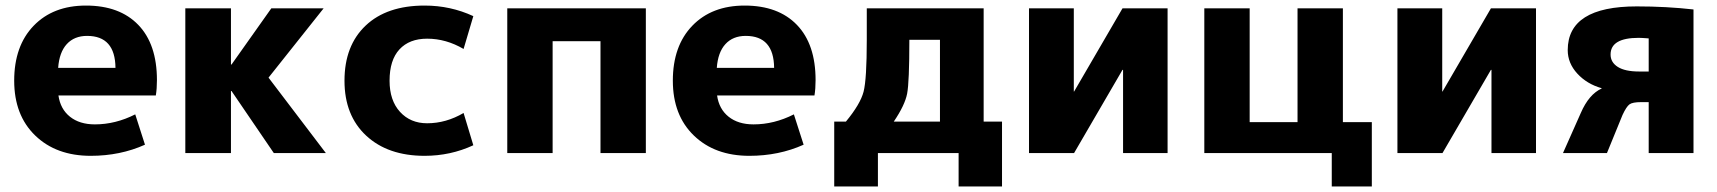

<svg xmlns="http://www.w3.org/2000/svg" viewBox="-20 -550 6172 690"><path d="M189 -306H395Q394 -421 293 -421Q247 -421 220 -391.5Q193 -362 189 -306ZM190 -207Q197 -158 231.5 -130.5Q266 -103 321 -103Q395 -103 466 -139L501 -30Q412 10 306 10Q182 10 106.5 -63Q31 -136 31 -260Q31 -385 101 -457.5Q171 -530 289 -530Q410 -530 477 -460.5Q544 -391 544 -262Q544 -231 540 -207Z M812 -318 955 -520H1143L945 -271L1151 0H964L812 -223H810V0H646V-520H810V-318Z M1646 -144 1681 -28Q1599 10 1506 10Q1374 10 1296 -62.5Q1218 -135 1218 -260Q1218 -386 1294 -458Q1370 -530 1506 -530Q1599 -530 1681 -492L1646 -374Q1583 -411 1515 -411Q1451 -411 1415.5 -372.5Q1380 -334 1380 -260Q1380 -189 1417.5 -148Q1455 -107 1515 -107Q1583 -107 1646 -144Z M1803 -520H2301V0H2138V-402H1966V0H1803Z M2556 -306H2762Q2761 -421 2660 -421Q2614 -421 2587 -391.5Q2560 -362 2556 -306ZM2557 -207Q2564 -158 2598.5 -130.5Q2633 -103 2688 -103Q2762 -103 2833 -139L2868 -30Q2779 10 2673 10Q2549 10 2473.5 -63Q2398 -136 2398 -260Q2398 -385 2468 -457.5Q2538 -530 2656 -530Q2777 -530 2844 -460.5Q2911 -391 2911 -262Q2911 -231 2907 -207Z M3192 -113H3358V-407H3248Q3248 -255 3240 -213.5Q3232 -172 3192 -113ZM3020 -113Q3072 -176 3083.5 -220.5Q3095 -265 3095 -407V-520H3515V-113H3581V120H3425V0H3135V120H2978V-113Z M3839 -520V-221H3840L4014 -520H4176V0H4016V-299H4014L3840 0H3678V-520Z M4806 -111H4910V120H4766V0H4308V-520H4471V-111H4643V-520H4806Z M5163 -520V-221H5164L5338 -520H5500V0H5340V-299H5338L5164 0H5002V-520Z M5736 -232V-233Q5683 -248 5648.5 -285.5Q5614 -323 5614 -370Q5614 -527 5862 -527Q5969 -527 6066 -516V0H5905V-183H5878Q5847 -183 5836 -175Q5825 -167 5811 -137L5755 0H5597L5661 -144Q5690 -211 5736 -232ZM5905 -293V-412Q5879 -414 5869 -414Q5768 -414 5768 -354Q5768 -326 5794 -309.5Q5820 -293 5871 -293Z"/></svg>

Font: M PLUS 1p ExtraBold
Style: Regular
Weight: 800
Version: Version 1.062